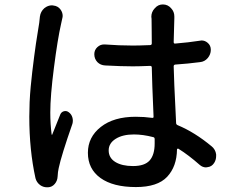

<svg xmlns="http://www.w3.org/2000/svg" viewBox="-20 -793 1040 848"><path d="M156.2 -719.7Q159.2 -742.2 175.8 -756.8Q191.4 -769.5 210 -769.5Q212.9 -769.5 215.8 -768.6Q236.3 -766.6 248 -750Q256.8 -737.3 256.8 -722.7Q256.8 -717.8 254.9 -710.9Q252.9 -703.1 250 -688.5Q234.4 -620.1 218.3 -494.6Q202.1 -369.1 202.1 -295.9Q202.1 -246.1 208 -199.2Q208 -198.2 209.5 -197.8Q210.9 -197.3 210.9 -199.2Q222.7 -229.5 246.1 -287.1Q251 -298.8 262.7 -301.8Q274.4 -304.7 284.2 -296.9Q295.9 -288.1 299.8 -273.9Q303.7 -259.8 299.8 -246.1Q251 -106.4 239.3 -50.8Q235.4 -34.2 234.4 -12.7Q233.4 5.9 221.7 19.5Q210 33.2 192.4 34.2Q190.4 34.2 187.5 34.2Q170.9 34.2 157.2 24.4Q141.6 12.7 136.7 -5.9Q109.4 -129.9 109.4 -277.3Q109.4 -307.6 110.8 -341.3Q112.3 -375 115.7 -411.1Q119.1 -447.3 122.6 -476.6Q126 -505.9 130.9 -543.5Q135.7 -581.1 138.7 -600.1Q141.6 -619.1 147 -652.8Q152.3 -686.5 153.3 -692.4Q156.2 -717.8 156.2 -719.7ZM663.1 -159.2V-178.7Q663.1 -186.5 656.2 -187.5Q611.3 -199.2 571.3 -199.2Q521.5 -199.2 490.7 -179.7Q460 -160.2 460 -128.9Q460 -95.7 489.3 -77.6Q518.6 -59.6 567.4 -59.6Q619.1 -59.6 641.1 -84.5Q663.1 -109.4 663.1 -159.2ZM915 -146.5Q931.6 -132.8 934.6 -111.3Q934.6 -107.4 934.6 -103.5Q934.6 -86.9 925.8 -73.2Q915 -56.6 896.5 -54.7Q893.6 -53.7 889.6 -53.7Q875 -53.7 862.3 -64.5Q812.5 -108.4 768.6 -135.7Q766.6 -137.7 764.2 -136.2Q761.7 -134.8 761.7 -132.8Q760.7 -57.6 718.3 -12.2Q675.8 33.2 580.1 33.2Q479.5 33.2 423.8 -6.8Q368.2 -46.9 368.2 -118.2Q368.2 -187.5 425.3 -232.4Q482.4 -277.3 579.1 -277.3Q617.2 -277.3 651.4 -272.5Q659.2 -271.5 658.2 -278.3Q651.4 -434.6 650.4 -495.1Q650.4 -502 642.6 -502Q593.8 -500 566.4 -500Q516.6 -500 444.3 -503.9Q423.8 -504.9 410.2 -518.6Q396.5 -533.2 396.5 -553.7Q396.5 -572.3 410.2 -585Q422.9 -596.7 439.5 -596.7Q441.4 -596.7 442.4 -596.7Q506.8 -591.8 567.4 -591.8Q593.8 -591.8 642.6 -593.8Q650.4 -593.8 650.4 -601.6Q650.4 -627 649.9 -663.6Q649.4 -700.2 649.4 -710L648.4 -718.8Q648.4 -740.2 663.1 -755.9Q677.7 -773.4 699.2 -773.4Q721.7 -773.4 736.3 -755.9Q750 -741.2 750 -720.7Q750 -719.7 750 -711.9Q749 -684.6 747.1 -607.4Q747.1 -599.6 753.9 -600.6Q813.5 -605.5 863.3 -613.3Q867.2 -614.3 870.1 -614.3Q884.8 -614.3 896.5 -604.5Q911.1 -592.8 911.1 -573.2Q911.1 -552.7 897.5 -536.6Q883.8 -520.5 863.3 -518.6Q811.5 -511.7 753.9 -507.8Q747.1 -506.8 747.1 -500Q748 -459 750 -414.6Q752 -370.1 754.4 -322.3Q756.8 -274.4 757.8 -250Q757.8 -243.2 764.6 -240.2Q839.8 -209 915 -146.5Z"/></svg>

Font: Gen Jyuu Gothic Medium
Style: Regular
Weight: 500
Designer: [Source Han Sans]
Ryoko NISHIZUKA  (kana & ideographs); Paul D. Hunt (Latin, Greek & Cyrillic); Wenlong ZHANG  (bopomofo
Version: Version 1.002.20150607